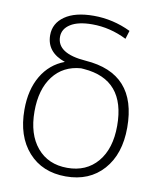

<svg xmlns="http://www.w3.org/2000/svg" viewBox="-84 -807 734 883"><g transform="rotate(10 283.0 -365.0)"><path d="M267 -492Q184 -486 137 -424.5Q90 -363 90 -260Q90 -153 142 -91.5Q194 -30 283 -30Q372 -30 424 -91.5Q476 -153 476 -260Q476 -476 280 -491Q277 -491 273 -491.5Q269 -492 267 -492ZM188 -508Q100 -538 100 -618Q100 -673 148 -706.5Q196 -740 283 -740Q373 -740 456 -700L444 -661Q366 -700 283 -700Q217 -700 181.5 -677.5Q146 -655 146 -618Q146 -540 281 -530Q523 -513 523 -260Q523 -136 458 -63Q393 10 283 10Q173 10 108 -63Q43 -136 43 -260Q43 -353 81 -417.5Q119 -482 188 -508Z"/></g></svg>

Font: Mplus 1p Light
Style: Regular
Weight: 300
Version: Version 1.061